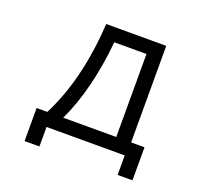

<svg xmlns="http://www.w3.org/2000/svg" viewBox="-144 -919 1288 1210"><g transform="rotate(20 500.0 -314.5)"><path d="M761.7 -10.7H237.3V120.1H137.7V-101.6H210L210.9 -104.5Q345.7 -369.1 369.1 -749H771.5V-101.6H861.3V120.1H761.7ZM671.9 -101.6V-658.2H456.1Q424.8 -332 316.4 -101.6Z"/></g></svg>

Font: MotoyaLCedar
Style: W3 mono
Weight: 400
Version: Version 1.01